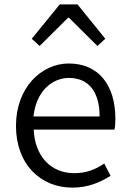

<svg xmlns="http://www.w3.org/2000/svg" viewBox="-20 -844 589 877"><path d="M310 13C384 13 439 -12 485 -41L456 -97C415 -69 373 -53 319 -53C211 -53 139 -132 134 -252H503C506 -266 507 -283 507 -301C507 -457 429 -554 294 -554C170 -554 53 -445 53 -269C53 -92 167 13 310 13ZM133 -312C144 -423 215 -488 295 -488C383 -488 435 -427 435 -312ZM125 -667 161 -634 291 -763H295L425 -634L461 -667L334 -824H253Z"/></svg>

Font: Noto Sans KR DemiLight
Style: Regular
Weight: 350
Designer: Ryoko NISHIZUKA 西塚涼子 (kana, bopomofo & ideographs); Paul D. Hunt (Latin, Greek & Cyrillic); Sandoll Communications 산돌커뮤니
Foundry: Adobe
Version: Version 2.004;hotconv 1.0.118;makeotfexe 2.5.65603